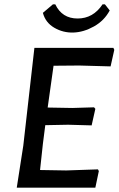

<svg xmlns="http://www.w3.org/2000/svg" viewBox="-20 -862 545 882"><path d="M462 -842 484 -814Q459 -767 411.5 -740.5Q364 -714 317 -712.5Q270 -711 229.5 -734.5Q189 -758 177 -803L223 -842H234Q265 -777 336.5 -777Q408 -777 451 -842ZM430 -84 434 -76 418 0H57L87 -193L138 -642H501L505 -633L488 -557L344 -561L226 -560L199 -368L312 -366L412 -369L418 -362L401 -286L293 -289L188 -287L177 -201L164 -81L284 -79Z"/></svg>

Font: Alegreya Sans SC Medium
Style: Italic
Weight: 500
Italic angle: -7°
Designer: Juan Pablo del Peral
Foundry: Huerta Tipografica
Version: Version 2.007